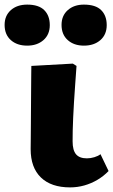

<svg xmlns="http://www.w3.org/2000/svg" viewBox="-75 -799 491 833"><path d="M229 14Q147 14 102.5 -29Q58 -72 58 -152Q58 -170 58.5 -199Q59 -228 59 -264Q59 -300 59.5 -337.5Q60 -375 60 -410Q60 -445 60.5 -472Q61 -499 61 -513L241 -523L257 -513Q254 -469 251 -429.5Q248 -390 246 -355Q244 -320 242.5 -289.5Q241 -259 240.5 -233Q240 -207 240 -186Q240 -147 255 -129.5Q270 -112 302 -112Q318 -112 334.5 -117Q351 -122 361 -130L396 -57Q375 -35 348 -19Q321 -3 291 5.5Q261 14 229 14ZM289 -601Q246 -601 219 -625Q192 -649 192 -691Q192 -731 219 -755Q246 -779 289 -779Q340 -779 364 -755Q388 -731 388 -690Q388 -649 360.5 -625Q333 -601 289 -601ZM43 -601Q-1 -601 -28 -625Q-55 -649 -55 -691Q-55 -731 -28 -755Q-1 -779 43 -779Q93 -779 117 -755Q141 -731 141 -690Q141 -649 113.5 -625Q86 -601 43 -601Z"/></svg>

Font: Literata 18pt ExtraBold
Style: Regular
Weight: 800
Designer: Latin by Veronika Burian and Jose Scaglione. Greek by Irene Vlachou. Cyrillic by Vera Evstafieva.
Foundry: TypeTogether
Version: Version 3.103;gftools[0.9.29]